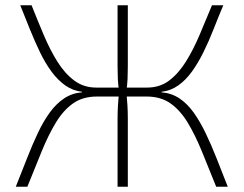

<svg xmlns="http://www.w3.org/2000/svg" viewBox="-20 -710 926 730"><path d="M829 -690Q810 -645 792 -599Q774 -553 753.5 -511.5Q733 -470 709.5 -437.5Q686 -405 657.5 -385Q629 -365 594 -361V-359Q632 -356 662 -336Q692 -316 716 -282.5Q740 -249 761.5 -204.5Q783 -160 803.5 -108Q824 -56 846 0H802Q773 -72 747.5 -134.5Q722 -197 693.5 -244Q665 -291 628 -317Q591 -343 537 -343L539 -377Q588 -377 623.5 -404Q659 -431 687 -476Q715 -521 738.5 -576.5Q762 -632 786 -690ZM100 -690Q123 -632 146.5 -576.5Q170 -521 198 -476Q226 -431 262 -404Q298 -377 346 -377L349 -343Q295 -343 258 -317Q221 -291 192.5 -244Q164 -197 138.5 -134.5Q113 -72 84 0H40Q62 -55 82.5 -107.5Q103 -160 124 -204.5Q145 -249 169.5 -282.5Q194 -316 224 -336Q254 -356 292 -359V-361Q257 -365 228.5 -385Q200 -405 176 -437.5Q152 -470 132 -511.5Q112 -553 93.5 -599Q75 -645 57 -690ZM438 -377V-343H317V-377ZM466 -690V-459Q466 -432 465 -410Q464 -388 460 -361Q463 -334 464.5 -309.5Q466 -285 466 -260V0H427V-260Q427 -285 428.5 -309.5Q430 -334 433 -361Q429 -388 428 -410Q427 -432 427 -459V-690ZM569 -377V-343H457V-377Z"/></svg>

Font: Exo 2 ExtraLight
Style: Regular
Weight: 250
Designer: Natanael Gama
Foundry: Natanael Gama
Version: Version 2.010